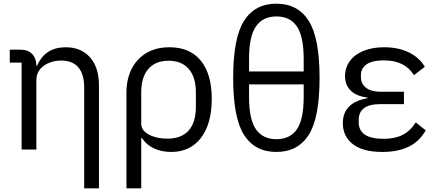

<svg xmlns="http://www.w3.org/2000/svg" viewBox="-20 -810 2356 1040"><path d="M97 0V-471H33V-541H90Q132 -541 154.5 -517Q177 -493 177 -454H181Q224 -554 336 -554Q419 -554 467.5 -499.5Q516 -445 516 -348V210H436V-336Q436 -408 404.5 -445Q373 -482 311 -482Q257 -482 217 -453.5Q177 -425 177 -375V0Z M665 -311Q665 -379 692 -434.5Q719 -490 771.5 -522Q824 -554 898 -554Q1009 -554 1068 -481Q1127 -408 1127 -275Q1127 -139 1068.5 -63Q1010 13 907 13Q854 13 812.5 -7Q771 -27 749 -62H745V210H665ZM1041 -232V-310Q1041 -392 1002.5 -436.5Q964 -481 893 -481Q822 -481 783.5 -436.5Q745 -392 745 -310V-140Q745 -103 786.5 -81Q828 -59 886 -59Q963 -59 1002 -103Q1041 -147 1041 -232Z M1711 -388Q1711 -171 1652 -79Q1593 13 1477 13Q1361 13 1302 -79Q1243 -171 1243 -388Q1243 -605 1302 -697.5Q1361 -790 1477 -790Q1593 -790 1652 -697.5Q1711 -605 1711 -388ZM1329 -423H1625V-491Q1625 -613 1588 -667Q1551 -721 1477 -721Q1404 -721 1366.5 -667Q1329 -613 1329 -491ZM1625 -285V-353H1329V-285Q1329 -163 1366.5 -109.5Q1404 -56 1477 -56Q1551 -56 1588 -109.5Q1625 -163 1625 -285Z M2286 -104Q2253 -45 2195 -16Q2137 13 2051 13Q1946 13 1891.5 -29Q1837 -71 1837 -143Q1837 -254 1970 -278V-282Q1913 -288 1881 -318Q1849 -348 1849 -398Q1849 -443 1874.5 -478.5Q1900 -514 1948 -534Q1996 -554 2061 -554Q2138 -554 2195 -526Q2252 -498 2281 -448L2222 -403Q2173 -483 2060 -483Q1995 -483 1965 -461Q1935 -439 1935 -405V-392Q1935 -356 1963 -334.5Q1991 -313 2040 -313H2168V-246H2040Q1923 -246 1923 -160V-148Q1923 -58 2057 -58Q2119 -58 2161 -79.5Q2203 -101 2232 -147Z"/></svg>

Font: IBM Plex Sans SC
Style: Regular
Weight: 400
Designer: Mike Abbink; Paul van der Laan; Pieter van Rosmalen; Eunyou Noh; Wujin Sim; Chorong Kim; Dohee Lee; Yejin We; Jinhee Kim
Foundry: Sandoll Inc.
Version: Version 1.000